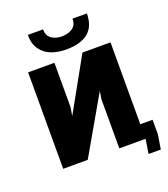

<svg xmlns="http://www.w3.org/2000/svg" viewBox="-148 -843 900 1029"><g transform="rotate(-20 302.0 -328.5)"><path d="M64 -550H214V-297L206 -248.5L374 -550H534V-83H604V0L591 82H521L534 0H384V-280.5L391 -325L204 0H64ZM131 -739H218Q218 -702.5 242.2 -685.8Q266.5 -669 300 -669Q336.5 -669 361.2 -685.5Q386 -702 386 -739H468Q468 -595 298 -595Q253.5 -595 216 -608.8Q178.5 -622.5 154.8 -654.8Q131 -687 131 -739Z"/></g></svg>

Font: JuliaMono Black
Style: Regular
Weight: 900
Monospace: yes
Designer: cormullion
Foundry: corm
Version: Version 0.054; ttfautohint (v1.8.4)